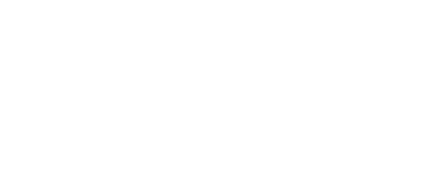

<svg xmlns="http://www.w3.org/2000/svg" viewBox="-12 -165 484 209"><g transform="rotate(20 230.0 -61.0)"><path d="M0 -61Z"/></g></svg>

Font: Prida01
Style: Bold
Weight: 700
Designer: gluk
Foundry: gluk
Version: Version 00.072